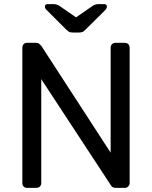

<svg xmlns="http://www.w3.org/2000/svg" viewBox="-20 -907 733 927"><path d="M87.9 -22.9V-675.8Q87.9 -687 94 -693.6Q100.1 -700.2 109.9 -700.2H153.8Q163.6 -700.2 168.7 -696Q173.8 -691.9 179.2 -686L514.2 -169.9V-675.8Q514.2 -687 520.5 -693.6Q526.9 -700.2 537.1 -700.2H582Q593.3 -700.2 599.6 -693.6Q606 -687 606 -675.8V-23.9Q606 -14.2 599.4 -7.1Q592.8 0 583 0H538.1Q521 0 514.2 -14.2L179.2 -524.9V-22.9Q179.2 -13.2 172.6 -6.6Q166 0 155.8 0H109.9Q100.1 0 94 -6.6Q87.9 -13.2 87.9 -22.9ZM196.8 -875Q196.8 -887.2 210.9 -887.2H236.8Q252.9 -887.2 265.1 -879.9L347.2 -823.2L429.2 -879.9Q439 -886.7 456.1 -887.2H481.9Q496.1 -887.2 496.1 -875Q496.1 -866.2 485.8 -856L394 -765.1Q385.3 -755.4 378.2 -752.7Q371.1 -750 361.8 -750H332Q321.8 -750 315.4 -752.4Q309.1 -754.9 298.8 -765.1L208 -856Q196.8 -865.7 196.8 -875Z"/></svg>

Font: Rubik AZ
Style: Regular
Weight: 400
Designer: Hubert and Fischer
Foundry: Hubert & Fischer
Version: Version 2.000